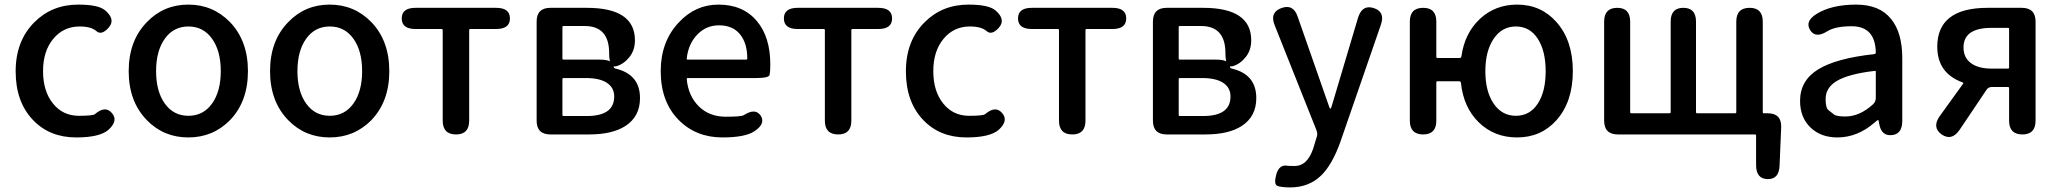

<svg xmlns="http://www.w3.org/2000/svg" viewBox="-20 -584 8948 834"><path d="M311 13Q196 13 124 -62Q48 -141 48 -274Q48 -407 130 -488Q206 -564 320 -564Q409 -564 438 -538Q483 -499 452 -464Q421 -429 398.5 -449Q376 -469 326 -469Q256 -469 211.5 -415.5Q167 -362 167 -275Q167 -188 210 -134.5Q253 -81 322 -81Q383 -81 392 -88Q437 -127 466 -93Q495 -60 451 -20Q413 13 311 13Z M618 -62Q539 -143 539 -275Q539 -407 618 -488Q691 -564 798 -564Q905 -564 979 -488Q1057 -407 1057 -275Q1057 -143 979 -62Q905 13 798 13Q691 13 618 -62ZM696 -134Q734 -81 798.5 -81Q863 -81 901 -134Q939 -187 939 -275Q939 -363 901 -416Q863 -469 798.5 -469Q734 -469 696 -416Q658 -363 658 -275Q658 -187 696 -134Z M1232 -62Q1153 -143 1153 -275Q1153 -407 1232 -488Q1305 -564 1412 -564Q1519 -564 1593 -488Q1671 -407 1671 -275Q1671 -143 1593 -62Q1519 13 1412 13Q1305 13 1232 -62ZM1310 -134Q1348 -81 1412.5 -81Q1477 -81 1515 -134Q1553 -187 1553 -275Q1553 -363 1515 -416Q1477 -469 1412.5 -469Q1348 -469 1310 -416Q1272 -363 1272 -275Q1272 -187 1310 -134Z M1961 0Q1903 0 1903 -60V-453Q1903 -458 1898 -458H1785Q1725 -458 1725 -504Q1725 -550 1785 -550H2135Q2195 -550 2195 -504Q2195 -458 2135 -458H2023Q2018 -458 2018 -453V-60Q2018 0 1961 0Z M2371 0Q2311 0 2311 -60V-490Q2311 -550 2371 -550H2529Q2738 -550 2738 -409Q2738 -366 2714 -336Q2690 -306 2658 -296.5Q2626 -287 2626 -353Q2626 -471 2520 -471H2428Q2423 -471 2423 -466V-330Q2423 -325 2428 -325H2586Q2646 -325 2646 -293Q2646 -288 2654 -286Q2760 -261 2760 -158Q2760 -78 2697 -37Q2640 0 2539 0ZM2423 -85Q2423 -80 2428 -80H2529Q2648 -80 2648 -165Q2648 -203 2616.5 -224Q2585 -245 2525 -245H2428Q2423 -245 2423 -240Z M3118 13Q3003 13 2928 -63Q2850 -142 2850 -275Q2850 -403 2928 -486Q3000 -564 3101 -564Q3208 -564 3268 -492Q3326 -423 3326 -304Q3326 -273 3323 -259Q3320 -245 3264 -245H2968Q2963 -245 2963 -240Q2970 -167 3015.5 -122Q3061 -77 3133 -77Q3201 -77 3211 -84Q3261 -116 3284 -82Q3307 -47 3257 -14Q3217 13 3118 13ZM2963 -330Q2962 -325 2967 -325H3221Q3226 -325 3226 -330Q3226 -396 3194.5 -435Q3163 -474 3103 -474Q3049 -474 3011 -436Q2970 -395 2963 -330Z M3621 0Q3563 0 3563 -60V-453Q3563 -458 3558 -458H3445Q3385 -458 3385 -504Q3385 -550 3445 -550H3795Q3855 -550 3855 -504Q3855 -458 3795 -458H3683Q3678 -458 3678 -453V-60Q3678 0 3621 0Z M4178 13Q4063 13 3991 -62Q3915 -141 3915 -274Q3915 -407 3997 -488Q4073 -564 4187 -564Q4276 -564 4305 -538Q4350 -499 4319 -464Q4288 -429 4265.5 -449Q4243 -469 4193 -469Q4123 -469 4078.5 -415.5Q4034 -362 4034 -275Q4034 -188 4077 -134.5Q4120 -81 4189 -81Q4250 -81 4259 -88Q4304 -127 4333 -93Q4362 -60 4318 -20Q4280 13 4178 13Z M4638 0Q4580 0 4580 -60V-453Q4580 -458 4575 -458H4462Q4402 -458 4402 -504Q4402 -550 4462 -550H4812Q4872 -550 4872 -504Q4872 -458 4812 -458H4700Q4695 -458 4695 -453V-60Q4695 0 4638 0Z M5048 0Q4988 0 4988 -60V-490Q4988 -550 5048 -550H5206Q5415 -550 5415 -409Q5415 -366 5391 -336Q5367 -306 5335 -296.5Q5303 -287 5303 -353Q5303 -471 5197 -471H5105Q5100 -471 5100 -466V-330Q5100 -325 5105 -325H5263Q5323 -325 5323 -293Q5323 -288 5331 -286Q5437 -261 5437 -158Q5437 -78 5374 -37Q5317 0 5216 0ZM5100 -85Q5100 -80 5105 -80H5206Q5325 -80 5325 -165Q5325 -203 5293.5 -224Q5262 -245 5202 -245H5105Q5100 -245 5100 -240Z M5585 230Q5546 230 5529 223.5Q5512 217 5524 173Q5537 129 5573 136Q5578 137 5605 137Q5658 137 5684 62Q5693 34 5701 6Q5704 -4 5697 -22L5517 -474Q5494 -530 5546 -549Q5598 -568 5617 -511L5753 -122Q5756 -112 5758.5 -112Q5761 -112 5764 -121L5879 -507Q5897 -565 5947 -549Q5998 -533 5978 -476L5802 33Q5767 130 5721 176Q5667 230 5585 230Z M6570 13Q6471 13 6404 -52Q6337 -117 6326 -224Q6325 -231 6318 -231H6224Q6219 -231 6219 -226V-60Q6219 0 6162 0Q6104 0 6104 -60V-490Q6104 -550 6162 -550Q6219 -550 6219 -490V-337Q6219 -332 6224 -332H6320Q6327 -332 6328 -339Q6342 -440 6408.5 -502Q6475 -564 6570 -564Q6674 -564 6741 -488Q6812 -408 6812 -275Q6812 -142 6741 -62Q6674 13 6570 13ZM6468 -134Q6504 -81 6564.5 -81Q6625 -81 6659.5 -133.5Q6694 -186 6694 -274.5Q6694 -363 6659.5 -416Q6625 -469 6564.5 -469Q6504 -469 6468 -415.5Q6432 -362 6432 -274.5Q6432 -187 6468 -134Z M7658 194Q7608 193 7608 133V5Q7608 0 7603 0H7008Q6948 0 6948 -60V-490Q6948 -550 7005 -550Q7061 -550 7061 -490V-97Q7061 -92 7066 -92H7232Q7237 -92 7237 -97V-490Q7237 -550 7292 -550Q7347 -550 7347 -490V-97Q7347 -92 7352 -92H7517Q7522 -92 7522 -97V-490Q7522 -550 7580 -550Q7637 -550 7637 -490V-97Q7637 -92 7642 -92H7658Q7719 -92 7717 -31L7710 135Q7708 195 7658 194Z M7961 13Q7889 13 7844 -30.5Q7799 -74 7799 -146Q7799 -234 7877.5 -282.5Q7956 -331 8122 -349Q8128 -350 8128 -356Q8126 -470 8023 -470Q7952 -470 7917 -448Q7866 -416 7843 -453Q7819 -491 7870 -523Q7935 -564 8043 -564Q8144 -564 8194 -502Q8243 -443 8243 -331V-59Q8243 0 8196 3Q8150 7 8142 -51L8141 -56Q8140 -63 8138 -63Q8136 -63 8122 -51Q8048 13 7961 13ZM7996 -78Q8058 -78 8116 -131Q8128 -142 8128 -159V-272Q8128 -277 8123 -276Q8010 -263 7958 -232Q7910 -203 7910 -154Q7910 -115 7922.5 -105.5Q7935 -96 7946 -87Q7957 -78 7996 -78Z M8414 0Q8371 -31 8406 -80L8507 -220Q8510 -224 8505 -226Q8395 -266 8395 -381Q8395 -550 8614 -550H8762Q8822 -550 8822 -490V-60Q8822 0 8765 0Q8707 0 8707 -60V-201Q8707 -206 8702 -206H8631Q8617 -206 8609 -194L8492 -20Q8458 30 8414 0ZM8631 -286H8702Q8707 -286 8707 -291V-458Q8707 -463 8702 -463H8631Q8509 -463 8509 -378Q8509 -334 8541 -310Q8573 -286 8631 -286Z"/></svg>

Font: Resource Han Rounded TW Medium
Style: Regular
Weight: 500
Designer: Cyano Hao (round all glyphs); Ryoko NISHIZUKA 西塚涼子 (kana, bopomofo & ideographs); Paul D. Hunt (Latin, Greek & Cyrillic)
Foundry: Cyano Hao
Version: 0.990